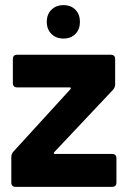

<svg xmlns="http://www.w3.org/2000/svg" viewBox="-20 -727 500 747"><path d="M24 -17V-116Q24 -128 32 -137L254 -380Q256 -383 255.5 -385Q255 -387 251 -387H47Q30 -387 30 -404V-497Q30 -514 47 -514H411Q428 -514 428 -497V-399Q428 -387 420 -378L191 -135Q189 -132 189.5 -130Q190 -128 194 -128H416Q433 -128 433 -111V-17Q433 0 416 0H41Q24 0 24 -17ZM162 -642Q162 -671 180 -689Q198 -707 227 -707Q256 -707 273.5 -689Q291 -671 291 -642Q291 -613 273.5 -595Q256 -577 227 -577Q198 -577 180 -595Q162 -613 162 -642Z"/></svg>

Font: Barlow
Style: Bold
Weight: 700
Designer: Jeremy Tribby
Foundry: Jeremy Tribby
Version: Version 1.101 August 23, 2024